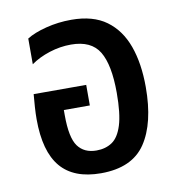

<svg xmlns="http://www.w3.org/2000/svg" viewBox="-66 -589 621 662"><g transform="rotate(-10 244.0 -258.5)"><path d="M236 11Q141 11 95 -43.5Q49 -98 49 -211Q49 -230 50.5 -253.5Q52 -277 54 -298H238V-226H147V-208Q147 -129 169 -99Q191 -69 234 -69Q266 -69 289 -84.5Q312 -100 324.5 -140Q337 -180 337 -253Q337 -351 309 -397.5Q281 -444 210 -444Q172 -444 134.5 -432Q97 -420 69 -400V-490Q94 -506 137 -517Q180 -528 226 -528Q302 -528 348.5 -494Q395 -460 417 -399Q439 -338 439 -255Q439 -129 392 -59Q345 11 236 11Z"/></g></svg>

Font: Noto Sans Thai UI Cond Med
Style: Regular
Weight: 500
Width: 3
Designer: Monotype Design Team
Foundry: Monotype Imaging Inc.
Version: Version 2.000; ttfautohint (v1.8.4.7-5d5b)